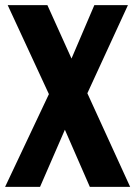

<svg xmlns="http://www.w3.org/2000/svg" viewBox="-36 -731 529 751"><path d="M155.3 -362.8 177.7 -314.9 178.2 -314.5 217.8 -223.6 257.3 -314H281.7L305.7 -366.2L279.8 -423.3H279.3L243.7 -502L210 -423.3H184.1ZM-5.9 -710.9 155.3 -362.8 -16.1 0H120.6L217.8 -223.6L315.4 0H473.1L305.7 -366.2L464.4 -710.9H333L243.7 -502L149.4 -710.9Z"/></svg>

Font: Roboto Flex Super Cond Bold
Style: Regular
Weight: 700
Width: 3
Designer: Berlow after Robertson
Foundry: Google
Version: Version 3.000